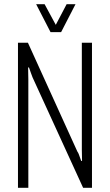

<svg xmlns="http://www.w3.org/2000/svg" viewBox="-20 -888 520 908"><path d="M65 0V-686H112L346 -171Q350 -166 353 -157.5Q356 -149 359 -141Q362 -133 364 -127H368Q368 -139 367.5 -155Q367 -171 367 -180V-686H415V0H373L134 -522Q131 -529 126 -543.5Q121 -558 117 -569H113Q113 -556 113.5 -538.5Q114 -521 114 -513V0ZM151 -868H191L256 -748H232L295 -868H337L269 -736H219Z"/></svg>

Font: Archivo ExtraCondensed Thin
Style: Regular
Weight: 250
Width: 2
Designer: Hector Gatti
Foundry: Omnibus-Type
Version: Version 2.001